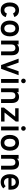

<svg xmlns="http://www.w3.org/2000/svg" viewBox="2394 -3152 771 5598"><g transform="rotate(90 2779.0 -353.5)"><path d="M275.5 12Q206 12 156 -20.2Q106 -52.5 79 -112.5Q52 -172.5 52 -255Q52 -337.5 79.5 -397.8Q107 -458 157.5 -490.5Q208 -523 278 -523Q352.5 -523 403 -488.2Q453.5 -453.5 476.5 -386.5L370 -349.5Q357.5 -382 334.2 -399.5Q311 -417 279 -417Q226 -417 196 -374Q166 -331 166 -255Q166 -180 195.5 -137.5Q225 -95 276.5 -95Q311.5 -95 336.5 -114.2Q361.5 -133.5 373 -169.5L479 -137Q457.5 -64 405.2 -26Q353 12 275.5 12Z M810.5 12Q703.5 12 642 -59.5Q580.5 -131 580.5 -255Q580.5 -337.5 608.5 -397.5Q636.5 -457.5 688.2 -490.2Q740 -523 810.5 -523Q881.5 -523 933 -490.5Q984.5 -458 1012.5 -398Q1040.5 -338 1040.5 -255.5Q1040.5 -173 1012.5 -113Q984.5 -53 933 -20.5Q881.5 12 810.5 12ZM810.5 -94.5Q866 -94.5 897 -137Q928 -179.5 928 -255.5Q928 -332 896.8 -374.5Q865.5 -417 810.5 -417Q755.5 -417 724.2 -374.2Q693 -331.5 693 -255Q693 -179.5 724.2 -137Q755.5 -94.5 810.5 -94.5Z M1164 0V-511H1276V-461Q1300 -492.5 1333.8 -507.8Q1367.5 -523 1411 -523Q1499.5 -523 1545.5 -469Q1591.5 -415 1591.5 -310.5V0H1479V-290Q1479 -354 1454.8 -385.5Q1430.5 -417 1381.5 -417Q1328.5 -417 1302.2 -386Q1276 -355 1276 -292V0Z M1877 0 1690 -511H1805.5L1917.5 -195Q1921.5 -183.5 1925.5 -171Q1929.5 -158.5 1932.5 -145.5Q1936 -158.5 1939.8 -170.8Q1943.5 -183 1948 -195L2058.5 -511H2173.5L1986.5 0Z M2284 0V-511H2396V0ZM2339.5 -585Q2312 -585 2292.5 -604.5Q2273 -624 2273 -651.5Q2273 -679.5 2292.2 -699.2Q2311.5 -719 2339.5 -719Q2368.5 -719 2387.8 -699.5Q2407 -680 2407 -651.5Q2407 -623.5 2387.5 -604.2Q2368 -585 2339.5 -585Z M2556 0V-511H2668V-461Q2692 -492.5 2725.8 -507.8Q2759.5 -523 2803 -523Q2891.5 -523 2937.5 -469Q2983.5 -415 2983.5 -310.5V0H2871V-290Q2871 -354 2846.8 -385.5Q2822.5 -417 2773.5 -417Q2720.5 -417 2694.2 -386Q2668 -355 2668 -292V0Z M3118 0V-84.5L3381 -411H3137V-511H3524.5V-429L3261.5 -100.5H3523.5V0Z M3669.5 0V-511H3781.5V0ZM3725 -585Q3697.5 -585 3678 -604.5Q3658.5 -624 3658.5 -651.5Q3658.5 -679.5 3677.8 -699.2Q3697 -719 3725 -719Q3754 -719 3773.2 -699.5Q3792.5 -680 3792.5 -651.5Q3792.5 -623.5 3773 -604.2Q3753.5 -585 3725 -585Z M4143.5 12Q4036.5 12 3975 -59.5Q3913.5 -131 3913.5 -255Q3913.5 -337.5 3941.5 -397.5Q3969.5 -457.5 4021.2 -490.2Q4073 -523 4143.5 -523Q4214.5 -523 4266 -490.5Q4317.5 -458 4345.5 -398Q4373.5 -338 4373.5 -255.5Q4373.5 -173 4345.5 -113Q4317.5 -53 4266 -20.5Q4214.5 12 4143.5 12ZM4143.5 -94.5Q4199 -94.5 4230 -137Q4261 -179.5 4261 -255.5Q4261 -332 4229.8 -374.5Q4198.5 -417 4143.5 -417Q4088.5 -417 4057.2 -374.2Q4026 -331.5 4026 -255Q4026 -179.5 4057.2 -137Q4088.5 -94.5 4143.5 -94.5Z M4497 0V-511H4609V-461Q4633 -492.5 4666.8 -507.8Q4700.5 -523 4744 -523Q4832.5 -523 4878.5 -469Q4924.5 -415 4924.5 -310.5V0H4812V-290Q4812 -354 4787.8 -385.5Q4763.5 -417 4714.5 -417Q4661.5 -417 4635.2 -386Q4609 -355 4609 -292V0Z M5292.5 12Q5220 12 5167.5 -21.5Q5115 -55 5087 -115.2Q5059 -175.5 5059 -256Q5059 -339.5 5088 -399.2Q5117 -459 5169.5 -491Q5222 -523 5292.5 -523Q5353 -523 5402.8 -497Q5452.5 -471 5482 -417.2Q5511.5 -363.5 5511.5 -280.5Q5511.5 -267.5 5511 -249.8Q5510.5 -232 5508 -214H5170.5Q5173.5 -175 5189.2 -146Q5205 -117 5231.5 -100.8Q5258 -84.5 5294 -84.5Q5329 -84.5 5356 -96.2Q5383 -108 5407.5 -134L5472.5 -65.5Q5441 -31 5395.8 -9.5Q5350.5 12 5292.5 12ZM5171 -304.5H5401.5Q5400 -341 5386.8 -368.5Q5373.5 -396 5349.5 -411.2Q5325.5 -426.5 5291 -426.5Q5243 -426.5 5209.2 -396.5Q5175.5 -366.5 5171 -304.5Z"/></g></svg>

Font: Overpass SemiBold
Style: Regular
Weight: 600
Designer: Delve Withrington, Dave Bailey, Thomas Jockin
Foundry: Delve Fonts LLC
Version: Version 4.000